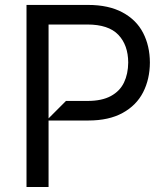

<svg xmlns="http://www.w3.org/2000/svg" viewBox="-20 -747 671 767"><path d="M85.9 0V-727.3H331.7Q414.1 -727.3 469.5 -697.4Q524.9 -667.6 551.7 -615.6Q578.5 -563.6 578.8 -497.2Q578.5 -430.8 551.7 -378.4Q524.9 -326 469.8 -295.8Q414.8 -265.6 333.1 -265.6H174V0ZM174 -274.1 243.6 -343.8H330.3Q386.7 -343.8 422.8 -363.3Q458.8 -382.8 475.3 -417.3Q491.8 -451.7 492.2 -497.2Q491.8 -567.1 452.6 -608.1Q413.4 -649.1 328.8 -649.1H174Z"/></svg>

Font: Riot Sans
Style: Regular
Weight: 400
Designer: Rasmus Andersson
Foundry: rsms
Version: Version 3.005